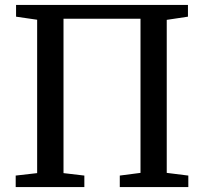

<svg xmlns="http://www.w3.org/2000/svg" viewBox="-20 -763 832 783"><path d="M45.5 -743H746.5V-695L660 -682V-58L748 -47V0H468.5V-47L553 -58V-686.5H239V-57L324 -47V0H44V-47L131.5 -57V-682.5L45.5 -695Z"/></svg>

Font: Merriweather 28pt
Style: Regular
Weight: 400
Version: Version 2.100